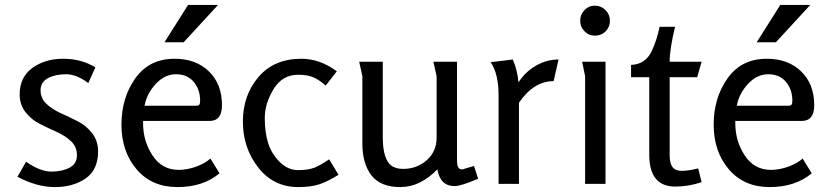

<svg xmlns="http://www.w3.org/2000/svg" viewBox="-20 -748 3373 781"><path d="M51 -29 86 -90Q144 -50 188.5 -50Q233 -50 263 -66Q293 -82 293 -116.5Q293 -151 269 -173.5Q245 -196 210.5 -211.5Q176 -227 142 -244Q108 -261 84 -291.5Q60 -322 60 -364Q60 -434 111.5 -471.5Q163 -509 237 -509Q311 -509 368 -474L339 -410Q292 -446 248.5 -446Q205 -446 175 -430Q145 -414 145 -381Q145 -348 169 -325.5Q193 -303 227.5 -287.5Q262 -272 296.5 -254.5Q331 -237 355 -206Q379 -175 379 -132Q379 -57 328 -22Q277 13 203.5 13Q130 13 51 -29Z M690 -509Q777 -509 830 -457.5Q883 -406 883 -320Q883 -256 832 -256H562V-246Q562 -174 600.5 -115.5Q639 -57 707 -57Q740 -57 776 -69.5Q812 -82 836 -103L873 -43Q806 13 701.5 13Q597 13 535.5 -59.5Q474 -132 474 -241Q474 -350 530.5 -429.5Q587 -509 690 -509ZM568 -318H777Q788 -318 791 -322.5Q794 -327 794 -339Q794 -384 768 -415Q742 -446 696 -446Q650 -446 613.5 -406.5Q577 -367 568 -318ZM727 -576H649L745 -728H867Z M1206 -509Q1281 -509 1350 -458L1305 -400Q1276 -425 1252.5 -434.5Q1229 -444 1193 -444Q1128 -444 1092.5 -385Q1057 -326 1057 -268.5Q1057 -211 1070.5 -167Q1084 -123 1117.5 -89.5Q1151 -56 1192.5 -56Q1234 -56 1259 -66Q1284 -76 1319 -100L1357 -37Q1312 -9 1278 2Q1244 13 1193 13Q1093 13 1030.5 -66.5Q968 -146 968 -253.5Q968 -361 1031.5 -435Q1095 -509 1206 -509Z M1454 -438 1441 -497H1537V-191Q1537 -97 1575 -72Q1593 -61 1620 -61Q1676 -61 1716 -96.5Q1756 -132 1756 -188V-438Q1756 -438 1743 -497H1839V-97Q1839 -77 1843.5 -68Q1848 -59 1861 -59Q1862 -59 1864 -59.5Q1866 -60 1868 -61L1884 -66L1899 -70Q1906 -72 1908 -73L1925 -21Q1855 9 1829 9Q1771 9 1759 -59Q1689 13 1608.5 13Q1528 13 1491 -34.5Q1454 -82 1454 -164Z M1976 -495 2066 -506Q2085 -461 2089 -413Q2116 -455 2159.5 -480.5Q2203 -506 2252 -506L2232 -418Q2151 -418 2091 -330V0H2008V-360Q2008 -448 1976 -495Z M2357.5 -621Q2340 -639 2340 -664Q2340 -689 2357.5 -707Q2375 -725 2400 -725Q2425 -725 2443 -707Q2461 -689 2461 -663.5Q2461 -638 2443.5 -620.5Q2426 -603 2400.5 -603Q2375 -603 2357.5 -621ZM2360 -438 2348 -497H2443V0H2360Z M2621 -434H2547V-484Q2605 -486 2631 -540Q2652 -585 2663 -639H2726Q2704 -549 2704 -497H2834L2816 -434H2704V-116Q2704 -84 2715.5 -68.5Q2727 -53 2753.5 -53Q2780 -53 2820 -63L2834 -7Q2780 11 2727 11Q2621 11 2621 -118Z M3099 -509Q3186 -509 3239 -457.5Q3292 -406 3292 -320Q3292 -256 3241 -256H2971V-246Q2971 -174 3009.5 -115.5Q3048 -57 3116 -57Q3149 -57 3185 -69.5Q3221 -82 3245 -103L3282 -43Q3215 13 3110.5 13Q3006 13 2944.5 -59.5Q2883 -132 2883 -241Q2883 -350 2939.5 -429.5Q2996 -509 3099 -509ZM2977 -318H3186Q3197 -318 3200 -322.5Q3203 -327 3203 -339Q3203 -384 3177 -415Q3151 -446 3105 -446Q3059 -446 3022.5 -406.5Q2986 -367 2977 -318ZM3136 -576H3058L3154 -728H3276Z"/></svg>

Font: Rosario
Style: Regular
Weight: 400
Designer: Hector Gatti
Foundry: Omnibus-Type
Version: Version 1.002